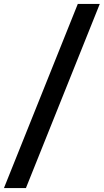

<svg xmlns="http://www.w3.org/2000/svg" viewBox="-79 -835 524 970"><path d="M425 -815 52 115H-59L314 -815Z"/></svg>

Font: Gontserrat Medium
Style: Italic
Weight: 500
Italic angle: -11.3°
Designer: Julieta Ulanovsky
Foundry: Julieta Ulanovsky
Version: Version 6.001